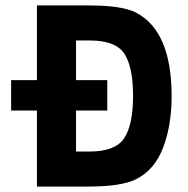

<svg xmlns="http://www.w3.org/2000/svg" viewBox="-20 -687 693 707"><path d="M21 -280V-392H116V-667H304Q430 -667 480 -641Q612 -573 612 -333Q612 -225 580.5 -143Q549 -61 481 -27Q427 0 304 0H116V-280ZM260 -538V-392H375V-280H260V-129H310Q405 -129 437.5 -178.5Q470 -228 470 -334Q470 -440 438 -489Q406 -538 310 -538Z"/></svg>

Font: Rambla
Style: Bold
Weight: 700
Designer: Martin Sommaruga
Foundry: Martin Sommaruga
Version: Version 1.001